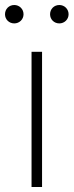

<svg xmlns="http://www.w3.org/2000/svg" viewBox="-46 -747 294 767"><path d="M191 -653.5C211.5 -653.5 228 -669.5 228 -690C228 -711 211.5 -727 191 -727C170 -727 154 -711 154 -690C154 -669.5 170 -653.5 191 -653.5ZM11 -653.5C31.5 -653.5 48 -669.5 48 -690C48 -711 31.5 -727 11 -727C-10 -727 -26 -711 -26 -690C-26 -669.5 -10 -653.5 11 -653.5ZM80 0H122V-540H80Z"/></svg>

Font: Hauora ExtraLight
Style: Regular
Weight: 200
Designer: Mikhail Sharanda
Foundry: WCYS & Co.
Version: Version 1.010